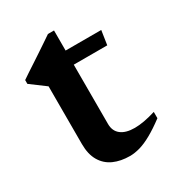

<svg xmlns="http://www.w3.org/2000/svg" viewBox="-137 -606 637 700"><g transform="rotate(-30 182.0 -256.5)"><path d="M195.5 -130.5Q195.5 -100.5 215.8 -84.8Q236 -69 273.5 -69Q292 -69 314 -73Q336 -77 362 -85V-58.5Q328 -33 300.2 -17.5Q272.5 -2 249.8 4.5Q227 11 207 11Q168.5 11 139 -2.2Q109.5 -15.5 93 -43.5Q76.5 -71.5 76.5 -114.5V-357.5L14 -404V-420Q26 -428.5 41 -438.2Q56 -448 72.5 -458.8Q89 -469.5 105.8 -480.8Q122.5 -492 139 -503Q155.5 -514 170 -524H195.5V-426ZM148 -380V-439.5H345.5L336.5 -380Z"/></g></svg>

Font: Newsreader 24pt SemiBold
Style: Regular
Weight: 600
Designer: Hugues Gentile
Foundry: Production Type
Version: Version 1.003